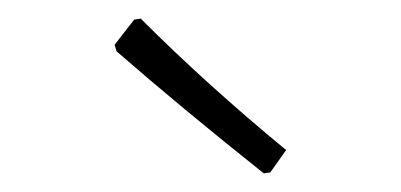

<svg xmlns="http://www.w3.org/2000/svg" viewBox="-20 -704 430 206"><path d="M131 -684Q202 -613 287 -543L270 -519L263 -518Q175 -588 105 -649L103 -656L124 -683Z"/></svg>

Font: Alegreya Sans Light
Style: Regular
Weight: 300
Designer: Juan Pablo del Peral
Foundry: Huerta Tipografica
Version: Version 2.007